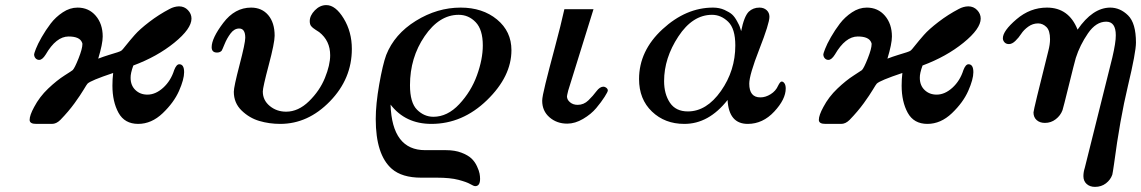

<svg xmlns="http://www.w3.org/2000/svg" viewBox="-20 -480 4475 753"><path d="M96.2 -9.8Q96.2 -27.8 113.8 -60.1Q134.8 -100.1 168.9 -132.6Q203.1 -165 233.2 -184.1Q263.2 -203.1 265.1 -205.1Q272.9 -212.9 288.1 -251Q303.2 -289.1 303.2 -307.1Q303.2 -311 301.8 -313Q293 -336.9 249 -336.9Q200.2 -336.9 159.2 -266.1Q146 -245.1 133.8 -245.1Q125 -245.1 119.4 -251.5Q113.8 -257.8 113.8 -267.1Q113.8 -270 120.8 -288.6Q127.9 -307.1 143.6 -334.5Q159.2 -361.8 178.7 -387.5Q198.2 -413.1 226.1 -431.6Q253.9 -450.2 284.2 -450.2Q328.1 -450.2 355.5 -418.2Q382.8 -386.2 382.8 -336.9Q382.8 -308.1 365.2 -250Q385.3 -257.8 406.7 -264.4Q428.2 -271 440.7 -274.9Q453.1 -278.8 457 -282.2Q459 -283.2 473.9 -302Q488.8 -320.8 508.3 -343Q527.8 -365.2 565.4 -394Q603 -422.9 645 -444.8Q663.1 -454.6 682.1 -455.1Q703.1 -455.1 717 -440.4Q731 -425.8 731 -407.2Q731 -367.2 663.6 -312.5Q596.2 -257.8 502.9 -223.1Q491.7 -192.4 492.2 -174.8Q492.2 -145 511 -127Q529.8 -108.9 558.1 -108.9Q590.3 -108.9 620.1 -136Q649.9 -163.1 663.1 -205.1Q671.9 -228 683.1 -228Q702.1 -228 702.1 -196.8Q702.1 -168.9 682.1 -123.5Q662.1 -78.1 618.2 -36.1Q574.2 5.9 522 5.9Q468.8 5.9 444.8 -37.6Q420.9 -81.1 420.9 -144Q420.9 -169.9 423.8 -193.8Q335 -164.1 323.2 -151.9Q320.3 -148.9 308.1 -128.4Q295.9 -107.9 272.5 -75.4Q249 -43 216.8 -9.8Q200.7 6.3 183.1 5.9H123Q96.2 6.3 96.2 -9.8Z M810.1 -294.9Q810.1 -330.1 855.5 -390.1Q900.9 -450.2 964.8 -450.2Q1006.8 -450.2 1032 -420.7Q1057.1 -391.1 1057.1 -339.8Q1057.1 -312 1033.9 -224.6Q1010.7 -137.2 1010.7 -121.1Q1010.7 -86.9 1037.8 -64.5Q1064.9 -42 1102.1 -42Q1149.9 -42 1191.9 -83Q1233.9 -124 1254.4 -174.6Q1274.9 -225.1 1274.9 -263.2Q1274.9 -320.3 1231.9 -354Q1231 -355 1218 -363Q1205.1 -371.1 1200 -377.9Q1194.8 -384.8 1194.8 -397Q1194.8 -418.9 1214.8 -439.5Q1234.9 -460 1259.8 -460Q1295.9 -460 1327.9 -407.5Q1359.9 -355 1359.9 -288.1Q1359.9 -170.9 1273.9 -82.5Q1188 5.9 1079.1 5.9Q1036.1 5.9 997.1 -5.6Q958 -17.1 927.5 -46.6Q897 -76.2 897 -120.1Q897 -139.2 919.4 -225.1Q941.9 -311 941.9 -332Q941.9 -368.2 918 -368.2Q898.9 -368.2 884.5 -349.1Q870.1 -330.1 860.6 -306.6Q851.1 -283.2 849.1 -280.8Q842.3 -273.9 831.1 -273.9Q810.1 -273.9 810.1 -294.9Z M1453.6 -13.2Q1453.6 -71.3 1467.3 -149.2Q1481 -227.1 1494.6 -264.2Q1526.9 -346.2 1610.8 -398.2Q1694.8 -450.2 1786.6 -450.2Q1872.6 -450.2 1929.2 -403.6Q1985.8 -356.9 1985.8 -283.2Q1985.8 -180.2 1889.9 -87.2Q1793.9 5.9 1671.9 5.9Q1569.8 5.9 1511.7 -69.8Q1517.6 109.4 1647.9 108.9H1729Q1764.2 108.9 1790 118.9Q1815.9 128.9 1829.3 141.8Q1842.8 154.8 1850.8 172.4Q1858.9 189.9 1860.8 200.9Q1862.8 211.9 1862.8 221.2Q1862.8 250 1843.8 250Q1837.9 250 1824.2 241.9Q1810.5 233.9 1778.1 225.3Q1745.6 216.8 1693.8 216.8H1631.8Q1556.6 216.8 1516.6 182.1Q1453.6 127 1453.6 -13.2ZM1587.9 -146Q1587.9 -77.1 1615.7 -49.6Q1643.6 -22 1679.7 -22Q1734.9 -22 1781.2 -71.5Q1827.6 -121.1 1850.6 -184.6Q1873.5 -248 1873.5 -301.8Q1873.5 -363.8 1845.7 -392.8Q1817.9 -421.9 1778.8 -421.9Q1702.6 -421.9 1645.3 -337.9Q1587.9 -253.9 1587.9 -146Z M2106.4 -85Q2106.4 -100.1 2119.4 -152.6Q2132.3 -205.1 2156 -293.5Q2179.7 -381.8 2193.4 -443.8H2307.6L2208.5 -125Q2203.6 -105 2203.6 -102.1Q2203.6 -88.9 2215.6 -78.9Q2227.5 -68.8 2245.6 -68.8Q2269.5 -68.8 2287.6 -86.4Q2305.7 -104 2319.1 -122.1Q2332.5 -140.1 2346.7 -140.1Q2352.5 -140.1 2358.2 -135.5Q2363.8 -130.9 2363.8 -125Q2363.8 -120.1 2351.1 -100.1Q2338.4 -80.1 2318.4 -56.2Q2298.3 -32.2 2266.8 -13.7Q2235.4 4.9 2204.6 4.9Q2163.6 4.9 2135 -20Q2106.4 -44.9 2106.4 -85Z M2486.3 -169.9Q2486.3 -280.8 2578.4 -365.5Q2670.4 -450.2 2776.4 -450.2Q2801.3 -450.2 2821.3 -441.2Q2841.3 -432.1 2851.3 -423.1Q2861.3 -414.1 2870.8 -396.5Q2880.4 -378.9 2881.3 -375Q2882.3 -371.1 2886.7 -357.9Q2897.9 -415 2916.5 -434.1Q2933.6 -450.2 2958.5 -450.2Q2975.6 -450.2 2986.6 -440.2Q2997.6 -430.2 2997.6 -414.1Q2997.6 -388.2 2958 -287.1Q2918.5 -186 2918.5 -151.9Q2918.5 -97.7 2962.4 -98.1Q2982.4 -98.1 3002.4 -110.6Q3022.5 -123 3031.7 -144Q3039.6 -160.2 3045.7 -160.2Q3051.8 -160.2 3056.6 -153.1Q3061.5 -146 3061.5 -132.8Q3061.5 -90.8 3016.6 -42.5Q2971.7 5.9 2912.6 5.9Q2838.4 5.9 2833.5 -87.9Q2759.3 6.3 2663.6 5.9Q2587.4 5.9 2536.9 -42.5Q2486.3 -90.8 2486.3 -169.9ZM2584.5 -162.1Q2584.5 -111.3 2607.4 -77.1Q2630.4 -43 2677.7 -43Q2751 -43 2807.4 -123Q2863.8 -203.1 2863.8 -301.8Q2863.8 -367.7 2835.7 -394.8Q2807.6 -421.9 2772.5 -421.9Q2696.3 -421.9 2640.4 -336.9Q2584.5 -252 2584.5 -162.1Z M3191.4 -9.8Q3191.4 -27.8 3209 -60.1Q3230 -100.1 3264.2 -132.6Q3298.3 -165 3328.4 -184.1Q3358.4 -203.1 3360.4 -205.1Q3368.2 -212.9 3383.3 -251Q3398.4 -289.1 3398.4 -307.1Q3398.4 -311 3397 -313Q3388.2 -336.9 3344.2 -336.9Q3295.4 -336.9 3254.4 -266.1Q3241.2 -245.1 3229 -245.1Q3220.2 -245.1 3214.6 -251.5Q3209 -257.8 3209 -267.1Q3209 -270 3216.1 -288.6Q3223.1 -307.1 3238.8 -334.5Q3254.4 -361.8 3273.9 -387.5Q3293.5 -413.1 3321.3 -431.6Q3349.1 -450.2 3379.4 -450.2Q3423.3 -450.2 3450.7 -418.2Q3478 -386.2 3478 -336.9Q3478 -308.1 3460.4 -250Q3480.5 -257.8 3502 -264.4Q3523.4 -271 3535.9 -274.9Q3548.3 -278.8 3552.2 -282.2Q3554.2 -283.2 3569.1 -302Q3584 -320.8 3603.5 -343Q3623 -365.2 3660.6 -394Q3698.2 -422.9 3740.2 -444.8Q3758.3 -454.6 3777.3 -455.1Q3798.3 -455.1 3812.3 -440.4Q3826.2 -425.8 3826.2 -407.2Q3826.2 -367.2 3758.8 -312.5Q3691.4 -257.8 3598.1 -223.1Q3586.9 -192.4 3587.4 -174.8Q3587.4 -145 3606.2 -127Q3625 -108.9 3653.3 -108.9Q3685.5 -108.9 3715.3 -136Q3745.1 -163.1 3758.3 -205.1Q3767.1 -228 3778.3 -228Q3797.4 -228 3797.4 -196.8Q3797.4 -168.9 3777.3 -123.5Q3757.3 -78.1 3713.4 -36.1Q3669.4 5.9 3617.2 5.9Q3564 5.9 3540 -37.6Q3516.1 -81.1 3516.1 -144Q3516.1 -169.9 3519 -193.8Q3430.2 -164.1 3418.5 -151.9Q3415.5 -148.9 3403.3 -128.4Q3391.1 -107.9 3367.7 -75.4Q3344.2 -43 3312 -9.8Q3295.9 6.3 3278.3 5.9H3218.3Q3191.4 6.3 3191.4 -9.8Z M3913.1 -330.1Q3913.1 -358.9 3966.6 -404.5Q4020 -450.2 4085.9 -450.2Q4171.9 -450.2 4206.1 -363.8Q4265.1 -449.7 4334 -450.2Q4373 -450.2 4404.1 -419.7Q4435.1 -389.2 4435.1 -313Q4435.1 -274.9 4403.6 -143.1Q4372.1 -11.2 4349.1 163.1Q4344.2 197.3 4342.3 205.1Q4335.4 225.1 4317.4 239Q4299.3 252.9 4274.4 252.9Q4254.4 252.9 4241.7 241.5Q4229 230 4229 210.9Q4229 194.8 4234.4 178.2L4342.3 -253.9Q4356.4 -314 4356 -341.8Q4356 -395 4318.4 -395Q4278.3 -395 4246.8 -349.1Q4215.3 -303.2 4199.2 -252.9Q4193.4 -232.9 4171.9 -145.5Q4150.4 -58.1 4147 -47.9Q4139.2 -26.9 4120.6 -12.5Q4102.1 2 4078.1 2Q4058.1 2 4045.7 -9Q4033.2 -20 4033.2 -39.1Q4033.2 -48.8 4091.3 -279.8Q4098.1 -305.7 4098.1 -326.2Q4098.1 -360.4 4083.7 -374.3Q4069.3 -388.2 4051.3 -388.2Q4030.3 -388.2 4012.7 -375.5Q3995.1 -362.8 3985.1 -347.4Q3975.1 -332 3962.2 -319.6Q3949.2 -307.1 3937 -307.1Q3925.8 -307.1 3919.4 -314.2Q3913.1 -321.3 3913.1 -330.1Z"/></svg>

Font: CMU Serif
Style: BoldItalic
Weight: 700
Italic angle: -14.04°
Version: Version 0.7.0